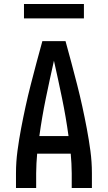

<svg xmlns="http://www.w3.org/2000/svg" viewBox="-20 -941 540 961"><path d="M60 0V-74Q60 -130 67.5 -186Q75 -242 85.5 -297.5Q96 -353 108 -408Q120 -463 134 -517.5Q148 -572 162.5 -626.5Q177 -681 192 -735H308Q323 -681 337.5 -626.5Q352 -572 366 -517.5Q380 -463 392 -408Q404 -353 414.5 -297.5Q425 -242 432.5 -186Q440 -130 440 -74V0H339V-74Q339 -98 337.5 -123Q336 -148 334 -172H166Q164 -148 162.5 -123Q161 -98 161 -74V0ZM177 -260H323Q310 -355 290.5 -449.5Q271 -544 250 -637Q229 -544 209.5 -449.5Q190 -355 177 -260ZM100 -849V-921H400V-849Z"/></svg>

Font: Iosevka Curly Semibold
Style: Regular
Weight: 600
Monospace: yes
Designer: Belleve Invis
Foundry: Belleve Invis
Version: Version 22.1.2; ttfautohint (v1.8.4)